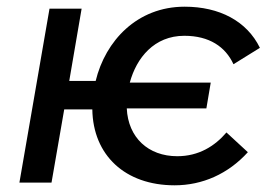

<svg xmlns="http://www.w3.org/2000/svg" viewBox="-20 -546 818 574"><path d="M38 0H134L172 -219H256C258 -82 354 8 502 8C585 8 662 -26 721 -91L657 -150C622 -109 574 -79 510 -79C423 -79 363 -135 359 -222H597L610 -299H368C388 -373 441 -439 531 -439C606 -439 654 -406 678 -354L757 -403C718 -483 636 -526 532 -526C390 -526 295 -424 266 -304H187L224 -520H128Z"/></svg>

Font: Fixel Display Medium
Style: Italic
Weight: 500
Italic angle: -10°
Designer: AlfaBravo + MacPaw
Foundry: Kyrylo Tkachov, Marchela Mozhyna, Serhii Makarenko, Maria Weinstein, Zakhar Kryvoshyya
Version: Version 1.210;Glyphs 3.2 (3217)